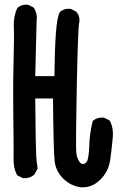

<svg xmlns="http://www.w3.org/2000/svg" viewBox="-20 -782 540 822"><path d="M323.7 19.5Q281.7 13.2 250.5 -17.6Q219.2 -48.3 213.9 -92.3Q209 -132.3 207 -360.4H130.9Q132.8 -145 134.8 -117.7Q136.7 -89.8 140.6 -64L141.1 -60.5L139.6 -57.6L127.9 -36.1L127 -34.7L125.5 -33.7Q106.9 -17.1 79.1 -19.5H77.6L75.7 -20.5L56.2 -30.3L53.2 -31.7L51.8 -34.7Q37.1 -64.5 38.1 -101.6Q38.6 -118.2 38.3 -160.6Q38.1 -203.1 37.1 -270.5Q35.2 -405.3 38.1 -516.6Q39.6 -571.3 39.8 -609.4Q40 -647.5 39.1 -667.5Q37.1 -710.9 53.7 -746.6L54.7 -748L56.2 -749.5Q72.8 -764.2 98.6 -761.7H100.6L102.1 -760.7L121.6 -751L124 -749.5L125.5 -747.6Q141.1 -723.1 136.7 -690.4L130.9 -456.1H212.9Q214.4 -577.1 219.5 -642.6Q224.6 -708 235.4 -729L236.3 -731L238.3 -732.4Q255.9 -746.6 281.2 -744.1H283.2L284.7 -743.2L304.2 -733.4L305.7 -732.4L307.1 -731Q323.7 -711.9 319.3 -684.1V-683.6L318.8 -683.1Q316.4 -673.3 313.7 -601.6Q311 -529.8 308.6 -408.7Q303.7 -155.8 306.6 -128.9Q309.1 -104.5 320.3 -89.4Q325.2 -82.5 329.3 -80.8Q333.5 -79.1 338.4 -80.1Q341.8 -81.1 344.7 -83Q347.7 -85 350.1 -88.1Q352.5 -91.3 354.5 -95.7Q355.5 -98.6 356.7 -104.5Q357.9 -110.4 359.1 -118.4Q360.4 -126.5 361.1 -137.2Q361.8 -147.9 362.3 -160.6Q363.3 -187 366.7 -212.2Q370.1 -237.3 376.5 -261.2L377 -264.6L379.9 -266.6Q398.4 -280.8 423.8 -278.3H425.8L427.2 -277.3L446.8 -267.6L449.7 -266.1L451.2 -263.2Q467.8 -229.5 461.9 -185.5Q461.4 -179.7 460.9 -174.1Q460.4 -168.5 459.7 -162.8Q459 -157.2 458.5 -151.4Q458 -145.5 457.3 -139.9Q456.5 -134.3 455.8 -128.7Q455.1 -123 454.3 -117.4Q453.6 -111.8 452.9 -106.2Q452.1 -100.6 451.2 -94.7Q443.8 -45.9 408.2 -11.7Q371.6 23.9 324.2 19.5Z"/></svg>

Font: NaikaiFont
Style: Bold
Weight: 700
Version: Version 1.89